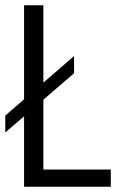

<svg xmlns="http://www.w3.org/2000/svg" viewBox="-20 -706 452 726"><path d="M71 0V-686H144V-65H399V0ZM0 -205V-269L260 -494V-429Z"/></svg>

Font: Archivo Condensed Light
Style: Regular
Weight: 300
Width: 3
Designer: Hector Gatti
Foundry: Omnibus-Type
Version: Version 2.001